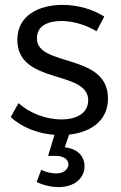

<svg xmlns="http://www.w3.org/2000/svg" viewBox="-20 -550 496 786"><path d="M131 -393C131 -443 174 -464 231 -464C279 -464 333 -448 375 -422L407 -482C362 -511 300 -530 237 -530C139 -530 51 -487 51 -387C51 -201 343 -266 341 -138C340 -85 291 -61 232 -61C170 -61 101 -86 56 -128L24 -71C69 -28 136 -3 203 2L177 88H208C242 88 260 104 260 123C260 141 243 160 210 160C190 160 165 154 149 145L130 195C154 207 188 216 219 216C282 216 326 182 326 130C326 94 302 59 245 53L263 1C350 -8 422 -55 422 -146C423 -335 131 -274 131 -393Z"/></svg>

Font: Juman Normal
Style: Regular
Weight: 300
Designer: Bandar Raffah (Arabic) Julieta Ulanovsky (Latin)
Foundry: Caramella
Version: Version 5.022;PS 005.022;hotconv 1.0.88;makeotf.lib2.5.64775